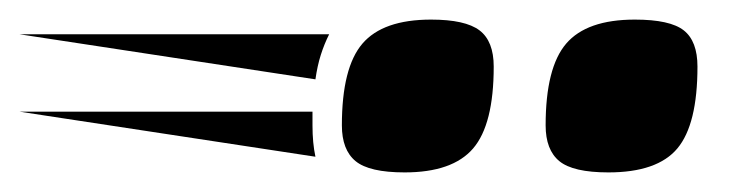

<svg xmlns="http://www.w3.org/2000/svg" viewBox="-295 -758 745 196"><path d="M353 -738Q389 -738 403 -727Q417 -716 417 -690Q417 -631 396.5 -606.5Q376 -582 326 -582Q290 -582 276 -593.5Q262 -605 262 -630Q262 -689 283 -713.5Q304 -738 353 -738ZM145 -738Q180 -738 194.5 -727Q209 -716 209 -690Q209 -631 188 -606.5Q167 -582 118 -582Q82 -582 68 -593.5Q54 -605 54 -630Q54 -689 75 -713.5Q96 -738 145 -738ZM41 -723Q36 -713 32.5 -702Q29 -691 27 -677L-275 -723ZM24 -630Q24 -612 27 -598L-275 -644H24Z"/></svg>

Font: Faster One
Style: Regular
Weight: 400
Designer: Eduardo Rodriguez Tunni
Foundry: Eduardo Rodriguez Tunni
Version: Version 1.003; ttfautohint (v1.8.4.7-5d5b);gftools[0.9.23]